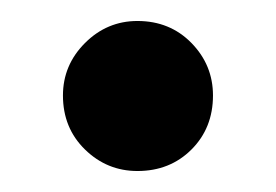

<svg xmlns="http://www.w3.org/2000/svg" viewBox="-20 -386 263 183"><path d="M111 -223Q82 -223 61 -243.5Q40 -264 40 -295Q40 -324 61 -345Q82 -366 111 -366Q142 -366 162.5 -345Q183 -324 183 -295Q183 -264 162.5 -243.5Q142 -223 111 -223Z"/></svg>

Font: Palanquin SemiBold
Style: Regular
Weight: 600
Designer: Pria Ravichandran
Version: Version 1.0.4